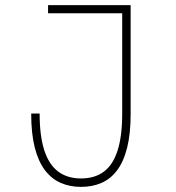

<svg xmlns="http://www.w3.org/2000/svg" viewBox="-20 -720 690 751"><path d="M297 11Q253.5 11 217.8 -4.5Q182 -20 156 -54Q130 -88 116 -142.8Q102 -197.5 102 -276H135Q135 -188.5 153.2 -132.2Q171.5 -76 207.5 -49Q243.5 -22 297 -22Q351 -22 386.8 -49Q422.5 -76 440.2 -132.2Q458 -188.5 458 -276V-668H168V-700H491V-274Q491 -196.5 477.2 -142Q463.5 -87.5 438 -53.8Q412.5 -20 376.8 -4.5Q341 11 297 11Z"/></svg>

Font: Trispace Thin Thin
Style: Regular
Weight: 250
Version: Version 1.210